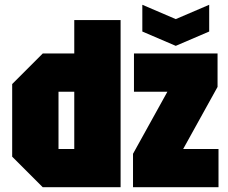

<svg xmlns="http://www.w3.org/2000/svg" viewBox="-20 -784 955 804"><path d="M485 -700V0H159L31 -128V-432L159 -560H291V-700ZM225 -160H291V-400H225ZM537 0V-140L681 -400H541V-560H891V-420L747 -160H895V0ZM856 -764V-652L716 -592L576 -652V-764L716 -704Z"/></svg>

Font: Tektur Condensed ExtraBold
Style: Regular
Weight: 800
Width: 3
Designer: Adam Jagosz
Foundry: Adam Jagosz
Version: Version 1.005;gftools[0.9.30]